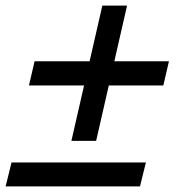

<svg xmlns="http://www.w3.org/2000/svg" viewBox="-21 -663 634 683"><path d="M431 -643 321 -162H233L343 -643ZM580 -445 560 -359H82L102 -445ZM498 -85 477 0H-1L20 -85Z"/></svg>

Font: Kantumruy Pro Medium
Style: Italic
Weight: 500
Italic angle: -13°
Designer: Sovichet Tep
Foundry: Sovichet Tep
Version: Version 1.002